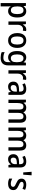

<svg xmlns="http://www.w3.org/2000/svg" viewBox="2442 -3196 994 5918"><g transform="rotate(90 2939.0 -237.0)"><path d="M324 -549Q414 -549 466.5 -479Q519 -409 519 -270Q519 -134 466 -62Q413 10 324 10Q271 10 235 -12Q199 -34 178 -68H172Q174 -48 176 -25.5Q178 -3 178 15V240H75V-539H159L172 -467H178Q201 -505 235.5 -527Q270 -549 324 -549ZM299 -464Q234 -464 206 -420.5Q178 -377 178 -287V-268Q178 -173 205 -124.5Q232 -76 300 -76Q358 -76 386 -127.5Q414 -179 414 -271Q414 -363 386.5 -413.5Q359 -464 299 -464Z M883 -549Q896 -549 910.5 -547.5Q925 -546 938 -543L926 -444Q904 -451 877 -451Q840 -451 810 -430.5Q780 -410 761.5 -372Q743 -334 744 -282V0H641V-539H722L735 -445H740Q762 -489 798.5 -519Q835 -549 883 -549Z M1457 -271Q1457 -141 1397 -65.5Q1337 10 1226 10Q1157 10 1106 -24Q1055 -58 1027 -121Q999 -184 999 -271Q999 -403 1058.5 -476Q1118 -549 1229 -549Q1331 -549 1394 -477Q1457 -405 1457 -271ZM1103 -270Q1103 -177 1133 -126Q1163 -75 1228 -75Q1293 -75 1323 -125.5Q1353 -176 1353 -271Q1353 -364 1323 -414Q1293 -464 1228 -464Q1162 -464 1132.5 -414Q1103 -364 1103 -270Z M1748 -549Q1795 -549 1832 -529.5Q1869 -510 1896 -469H1901L1912 -539H1996V3Q1996 119 1938.5 179.5Q1881 240 1760 240Q1659 240 1587 207V116Q1667 156 1763 156Q1826 156 1860.5 121.5Q1895 87 1895 17V0Q1895 -14 1896 -35.5Q1897 -57 1898 -72H1894Q1844 10 1747 10Q1655 10 1604 -62.5Q1553 -135 1553 -268Q1553 -401 1604.5 -475Q1656 -549 1748 -549ZM1771 -463Q1715 -463 1686 -412.5Q1657 -362 1657 -267Q1657 -75 1773 -75Q1837 -75 1867 -116Q1897 -157 1897 -248V-270Q1897 -372 1866.5 -417.5Q1836 -463 1771 -463Z M2388 -549Q2401 -549 2415.5 -547.5Q2430 -546 2443 -543L2431 -444Q2409 -451 2382 -451Q2345 -451 2315 -430.5Q2285 -410 2266.5 -372Q2248 -334 2249 -282V0H2146V-539H2227L2240 -445H2245Q2267 -489 2303.5 -519Q2340 -549 2388 -549Z M2723 -549Q2905 -549 2905 -364V0H2830L2812 -75H2809Q2778 -31 2742.5 -10.5Q2707 10 2648 10Q2579 10 2537.5 -33.5Q2496 -77 2496 -153Q2496 -318 2722 -326L2804 -329V-359Q2804 -417 2780.5 -442.5Q2757 -468 2713 -468Q2679 -468 2645 -457Q2611 -446 2579 -430L2547 -504Q2583 -524 2628 -536.5Q2673 -549 2723 -549ZM2741 -258Q2664 -255 2632.5 -228.5Q2601 -202 2601 -154Q2601 -110 2622.5 -90Q2644 -70 2680 -70Q2734 -70 2768.5 -106Q2803 -142 2803 -211V-260Z M3599 -549Q3681 -549 3722 -502Q3763 -455 3763 -354V0H3661V-338Q3661 -463 3574 -463Q3511 -463 3484.5 -418.5Q3458 -374 3458 -290V0H3357V-339Q3357 -463 3269 -463Q3203 -463 3179 -413Q3155 -363 3155 -273V0H3052V-539H3133L3147 -467H3153Q3174 -509 3212.5 -529Q3251 -549 3296 -549Q3407 -549 3441 -464H3448Q3472 -507 3511.5 -528Q3551 -549 3599 -549Z M4457 -549Q4539 -549 4580 -502Q4621 -455 4621 -354V0H4519V-338Q4519 -463 4432 -463Q4369 -463 4342.5 -418.5Q4316 -374 4316 -290V0H4215V-339Q4215 -463 4127 -463Q4061 -463 4037 -413Q4013 -363 4013 -273V0H3910V-539H3991L4005 -467H4011Q4032 -509 4070.5 -529Q4109 -549 4154 -549Q4265 -549 4299 -464H4306Q4330 -507 4369.5 -528Q4409 -549 4457 -549Z M4960 -549Q5142 -549 5142 -364V0H5067L5049 -75H5046Q5015 -31 4979.5 -10.5Q4944 10 4885 10Q4816 10 4774.5 -33.5Q4733 -77 4733 -153Q4733 -318 4959 -326L5041 -329V-359Q5041 -417 5017.5 -442.5Q4994 -468 4950 -468Q4916 -468 4882 -457Q4848 -446 4816 -430L4784 -504Q4820 -524 4865 -536.5Q4910 -549 4960 -549ZM4978 -258Q4901 -255 4869.5 -228.5Q4838 -202 4838 -154Q4838 -110 4859.5 -90Q4881 -70 4917 -70Q4971 -70 5005.5 -106Q5040 -142 5040 -211V-260Z M5383 -714 5364 -456H5294L5275 -714Z M5839 -151Q5839 -72 5787 -31Q5735 10 5642 10Q5592 10 5554.5 1.5Q5517 -7 5486 -22V-116Q5517 -99 5559 -86Q5601 -73 5642 -73Q5692 -73 5715.5 -92Q5739 -111 5739 -143Q5739 -161 5730 -176Q5721 -191 5697 -206Q5673 -221 5628 -240Q5583 -261 5551 -282Q5519 -303 5502.5 -332Q5486 -361 5486 -404Q5486 -473 5537.5 -511Q5589 -549 5673 -549Q5717 -549 5756.5 -539.5Q5796 -530 5832 -512L5799 -433Q5768 -448 5736 -457.5Q5704 -467 5671 -467Q5629 -467 5607 -451.5Q5585 -436 5585 -409Q5585 -389 5595 -375Q5605 -361 5629.5 -347Q5654 -333 5698 -314Q5742 -294 5773.5 -273Q5805 -252 5822 -223Q5839 -194 5839 -151Z"/></g></svg>

Font: Noto Sans Ethiopic SemiCondensed Medium
Style: Regular
Weight: 500
Width: 4
Designer: Monotype Design Team
Foundry: Monotype Imaging Inc.
Version: Version 2.102; ttfautohint (v1.8.4.7-5d5b)